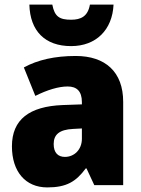

<svg xmlns="http://www.w3.org/2000/svg" viewBox="-20 -807 616 837"><path d="M475 -787H372C363 -735 332 -721 290 -721C240 -721 218 -734 208 -787H108C111 -672 176 -606 290 -606C399 -606 470 -677 475 -787ZM310 -563C219 -563 144 -546 84 -513L134 -389C186 -415 235 -430 275 -430C314 -430 337 -410 337 -362V-352L252 -349C109 -343 32 -287 32 -169C32 -59 91 10 186 10C270 10 311 -15 354 -73H357L391 0H517V-363C517 -494 439 -563 310 -563ZM299 -245 337 -247V-202C337 -155 304 -123 263 -123C233 -123 214 -141 214 -179C214 -220 238 -242 299 -245Z"/></svg>

Font: Noto Sans Khmer SemiCondensed Black
Style: Regular
Weight: 900
Width: 4
Designer: Danh Hong and the Monotype Design Team
Foundry: Monotype Imaging Inc.
Version: Version 2.004